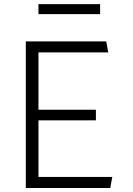

<svg xmlns="http://www.w3.org/2000/svg" viewBox="-20 -936 660 956"><path d="M108.5 0H529L539 -55H171.5V-337H457.5V-389.5H171.5V-675H519L509 -730H108.5ZM171.5 -865.5H478.5V-915.5H171.5Z"/></svg>

Font: Monaspace Krypton ExtraLight
Style: Regular
Weight: 200
Designer: Riley Cran & the Lettermatic Team
Foundry: Lettermatic
Version: Version 1.101 (Monaspace Krypton)